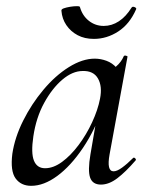

<svg xmlns="http://www.w3.org/2000/svg" viewBox="-20 -589 477 622"><path d="M81 13Q48 13 30.5 -11Q13 -35 20 -91Q28 -144 55 -198Q82 -252 120.5 -298Q159 -344 203 -371.5Q247 -399 287 -399Q306 -399 325 -392Q344 -385 357.5 -369.5Q371 -354 373 -328L325 -357Q339 -359 356 -373.5Q373 -388 381 -407Q383 -410 388.5 -408.5Q394 -407 393 -405L335 -89Q325 -34 348 -34Q359 -34 375.5 -46Q392 -58 411 -77Q414 -80 418 -76Q422 -72 419 -69Q387 -32 360 -11.5Q333 9 307 9Q280 9 272 -13.5Q264 -36 273 -89L297 -229L315 -246Q288 -168 248.5 -109.5Q209 -51 165.5 -19Q122 13 81 13ZM126 -44Q153 -44 181 -64.5Q209 -85 234.5 -119Q260 -153 278.5 -193Q297 -233 304 -269Q312 -309 297.5 -334.5Q283 -360 248 -359Q215 -359 182 -331Q149 -303 123 -255.5Q97 -208 88 -147Q80 -93 90 -68.5Q100 -44 126 -44ZM284 -463Q254 -463 231.5 -475Q209 -487 195 -507.5Q181 -528 179 -554Q178 -559 186.5 -562Q195 -565 207 -567Q219 -569 229 -569Q239 -569 239 -566Q247 -538 268 -521.5Q289 -505 316 -505Q342 -505 365 -520Q388 -535 406 -564Q409 -569 416 -566Q423 -563 421 -559Q400 -511 363 -487Q326 -463 284 -463Z"/></svg>

Font: Cormorant Medium
Style: Italic
Weight: 500
Italic angle: -10°
Designer: Christian Thalmann (Catharsis Fonts)
Foundry: Catharsis Fonts
Version: Version 4.000